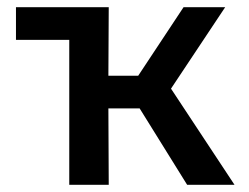

<svg xmlns="http://www.w3.org/2000/svg" viewBox="-20 -515 694 535"><path d="M501.5 0 338 -263 491.5 -495H607.5L456.5 -268L633.5 0ZM173 0V-495H283L282 -304H431.5V-213H282L283 0ZM24.5 -404V-495H283L173 -404Z"/></svg>

Font: Geologica Cursive
Style: Regular
Weight: 400
Designer: Sindre Bremnes, Frode Helland
Foundry: Monokrom Skriftforlag AS
Version: Version 1.010;gftools[0.9.28]